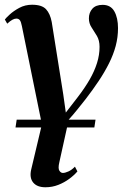

<svg xmlns="http://www.w3.org/2000/svg" viewBox="-22 -539 537 811"><path d="M307 -129.5Q336.5 -168 356.8 -203.2Q377 -238.5 387.8 -272.8Q398.5 -307 398.5 -341Q398.5 -368.5 387.2 -387.5Q376 -406.5 364.8 -423.2Q353.5 -440 353.5 -461.5Q353.5 -485.5 368 -502Q382.5 -518.5 411.5 -518.5Q445.5 -518.5 461 -491Q476.5 -463.5 476.5 -420Q476.5 -382 466.8 -345.2Q457 -308.5 438.5 -271.5Q420 -234.5 394.8 -196.8Q369.5 -159 339.5 -120Q323.5 -99.5 304 -75.5Q284.5 -51.5 268.5 -34L228.5 147Q222.5 172.5 228.8 182Q235 191.5 243.5 191.5Q253 191.5 267 185.2Q281 179 294.5 165L305 185Q291.5 201 270.5 216.5Q249.5 232 224 242Q198.5 252 170 252Q134.5 252 118 231.8Q101.5 211.5 110 176L155 -13.5L70.5 -428.5Q67 -447 61.8 -453.8Q56.5 -460.5 47 -460.5Q39.5 -460.5 30.2 -455.5Q21 -450.5 8.5 -439L-1.5 -456.5Q2.5 -462.5 18.8 -477.5Q35 -492.5 59.5 -505.8Q84 -519 113.5 -519Q155 -519 172.5 -500Q190 -481 196.5 -446L245 -141.5L256 -63.5ZM43.5 -0.5 48.5 -33.5H381.5L376.5 -0.5Z"/></svg>

Font: Merriweather 144pt SemiBold
Style: Italic
Weight: 600
Italic angle: -7.8°
Version: Version 2.101